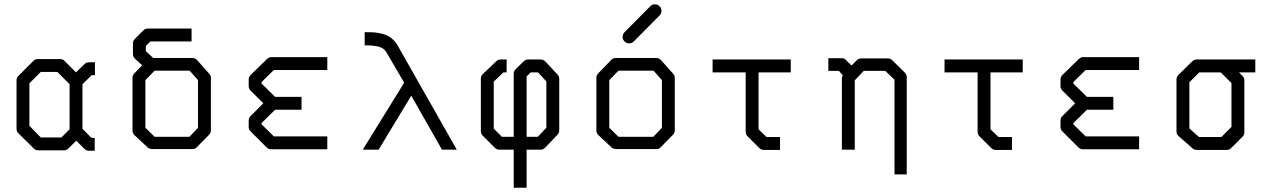

<svg xmlns="http://www.w3.org/2000/svg" viewBox="-20 -747 5980 894"><path d="M364 -147 406 -105H421V-45H394Q382 -45 373 -54L335 -92L299 -56Q290 -47 278 -47H158Q146 -47 137 -56L65 -127Q57 -135 57 -148V-372Q57 -385 65 -393L136 -464Q144 -472 157 -472H259Q272 -472 280 -464L334 -410L373 -448Q382 -457 394 -457H422V-397H407L364 -355ZM304 -145V-355L247 -412H170L117 -359V-161L170 -107H266Z M692 -477H876Q888 -477 898 -467L954 -404Q962 -396 962 -385V-140Q962 -128 953 -119L895 -60Q889 -53 877.5 -53H874H688Q677.5 -53 668 -60L606 -118Q597 -126 597 -140V-387Q597 -397 607 -407L642 -443L608 -474Q599 -483 599 -496V-545Q599 -557 608 -566L647 -605Q656 -614 668 -614H872V-554H680L659 -533V-509L691 -479ZM657 -374V-152L700 -110H862L902 -152V-374L863 -418H700Z M1504 -52H1242Q1230 -52 1221 -61L1147 -135Q1138 -144 1138 -156V-186Q1138 -198 1147 -207L1206 -266L1147 -325Q1138 -334 1138 -346V-377Q1138 -389 1147 -398L1221 -470Q1232 -481 1242 -481H1504V-421H1255L1198 -365V-358L1261 -296H1384V-236H1261L1198 -174V-168L1255 -112H1504Z M1678 -536V-597H1696Q1714.5 -597 1729 -595.5Q1743.5 -594 1764 -588.5Q1784.5 -583 1801.8 -569.8Q1819 -556.5 1831 -536L2107 -50H2038L1895 -301.5L1743 -50H1669L1862 -362L1779 -504Q1767 -524 1742 -530Q1717 -536 1678 -536Z M2432 -50V127H2372V-50H2305Q2293 -50 2284 -59L2228 -115Q2219 -124 2219 -136V-380Q2219 -393 2228 -402L2291 -462Q2299 -470 2312 -470H2339V-410H2324L2279 -367V-148L2317 -110H2372V-404Q2372 -416 2381 -425L2418 -461Q2427 -470 2439 -470H2498Q2510 -470 2520 -460L2576 -400Q2584 -392 2584 -380V-140Q2584 -129.5 2576 -120L2519 -60Q2509 -50 2497 -50ZM2432 -110H2484L2524 -152V-368L2485 -410H2451L2432 -391Z M2879 -575Q2879 -588 2888 -597L3008 -718Q3017 -727 3029 -727Q3042 -727 3051 -718Q3060 -709 3060 -696Q3060 -684 3051 -675L2931 -554Q2922 -545 2909 -545Q2897 -545 2888 -554Q2879 -563 2879 -575ZM2817 -374V-152L2860 -110H3022L3062 -152V-374L3023 -418H2860ZM2767 -407 2828 -470Q2835 -477 2848 -477H3036Q3048 -477 3058 -467L3114 -404Q3122 -396 3122 -385V-140Q3122 -128 3113 -119L3055 -60Q3049 -53 3037.5 -53H3034H2848Q2837.5 -53 2828 -60L2766 -118Q2757 -126 2757 -140V-387Q2757 -397 2767 -407Z M3298 -410V-470H3662V-410H3512V-145L3549 -109H3612V-49H3536Q3524 -49 3515 -58L3461 -112Q3452 -121 3452 -133V-410Z M3945 -442 3969 -466Q3978 -475 3990 -475H4114Q4126 -475 4134 -467L4193 -409Q4202 -400 4202 -388V65H4145V-376L4102 -417H4002L3960 -373V-50H3900V-385Q3900 -387 3904 -397L3886 -417H3837V-476H3900Q3912 -476 3919 -467Z M4378 -410V-470H4742V-410H4592V-145L4629 -109H4692V-49H4616Q4604 -49 4595 -58L4541 -112Q4532 -121 4532 -133V-410Z M5284 -52H5022Q5010 -52 5001 -61L4927 -135Q4918 -144 4918 -156V-186Q4918 -198 4927 -207L4986 -266L4927 -325Q4918 -334 4918 -346V-377Q4918 -389 4927 -398L5001 -470Q5012 -481 5022 -481H5284V-421H5035L4978 -365V-358L5041 -296H5164V-236H5041L4978 -174V-168L5035 -112H5284Z M5552 -470H5825V-410H5749L5765 -394Q5774 -385 5774 -372V-131Q5774 -119 5765 -110L5713 -58Q5704 -49 5692 -49H5552Q5540 -49 5532 -57L5468 -113Q5458 -121.5 5458 -135V-376Q5458 -389 5467 -398L5531 -461Q5540 -470 5552 -470ZM5664 -410H5564L5518 -364V-149L5563 -109H5667L5714 -156V-360Z"/></svg>

Font: IBM 3270
Style: Regular
Weight: 400
Monospace: yes
Version: Version 2.3.1